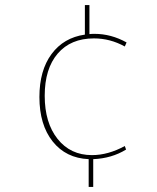

<svg xmlns="http://www.w3.org/2000/svg" viewBox="-20 -620 620 760"><path d="M331 120V10Q241 6 188.5 -60Q136 -126 136 -236Q136 -341 184 -406Q232 -471 316 -483V-600H334V-485Q341 -486 354 -486Q420 -486 481 -452L474 -436Q416 -468 352 -468Q260 -468 208.5 -408Q157 -348 157 -241Q157 -134 208 -70Q259 -6 344 -6Q408 -6 474 -42L479 -28Q422 7 349 10V120Z"/></svg>

Font: Cantarell Thin
Style: Regular
Weight: 100
Designer: Dave Crossland, Nikolaus Waxweiler, Florian Fecher, Jacques Le Bailly, Eben Sorkin, Alexei Vanyashin, Alexios Zavras, Em
Version: Version 0.303